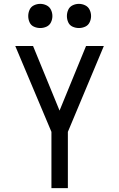

<svg xmlns="http://www.w3.org/2000/svg" viewBox="-20 -973 616 993"><path d="M246 0H331V-291L517 -735H425L288 -401L151 -735H59L246 -291ZM388 -828Q405 -828 420.5 -835Q436 -842 443.5 -857.5Q451 -873 451 -890Q451 -907 443.5 -922.5Q436 -938 420.5 -945.5Q405 -953 388 -953Q371 -953 355.5 -945.5Q340 -938 333 -922.5Q326 -907 326 -890Q326 -873 333 -857.5Q340 -842 355.5 -835Q371 -828 388 -828ZM188 -828Q205 -828 220.5 -835Q236 -842 243.5 -857.5Q251 -873 251 -890Q251 -907 243.5 -922.5Q236 -938 220.5 -945.5Q205 -953 188 -953Q171 -953 155.5 -945.5Q140 -938 133 -922.5Q126 -907 126 -890Q126 -873 133 -857.5Q140 -842 155.5 -835Q171 -828 188 -828Z"/></svg>

Font: Iosevka Sparkle
Style: Regular
Weight: 400
Designer: Belleve Invis
Foundry: Belleve Invis
Version: Version 4.5.0; ttfautohint (v1.8.3)